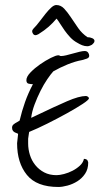

<svg xmlns="http://www.w3.org/2000/svg" viewBox="-20 -739 409 764"><path d="M331 -353Q332 -351 333 -350.5Q334 -350 334 -348Q334 -342 309 -325.5Q284 -309 247 -288.5Q210 -268 169 -247.5Q128 -227 96 -214Q96 -212 94 -201Q92 -190 92 -187V-168Q92 -145 99 -122.5Q106 -100 120.5 -82Q135 -64 156 -53Q177 -42 205 -42Q217 -42 234.5 -46.5Q252 -51 268.5 -59.5Q285 -68 298 -80Q311 -92 314 -107Q326 -106 328.5 -100Q331 -94 331 -92Q331 -66 318.5 -47.5Q306 -29 287.5 -17.5Q269 -6 248.5 -0.5Q228 5 212 5Q126 5 87 -43Q48 -91 48 -169Q48 -173 50 -187Q52 -201 52 -206Q52 -207 48 -208.5Q44 -210 39.5 -212Q35 -214 31.5 -218.5Q28 -223 28 -231Q28 -239 34 -244Q40 -249 48 -253L58 -259Q67 -297 79.5 -332.5Q92 -368 111 -404Q103 -404 94 -406Q85 -408 85 -420Q85 -434 101.5 -451Q118 -468 139.5 -483Q161 -498 182 -508.5Q203 -519 212 -519Q216 -519 217.5 -517.5Q219 -516 223 -516Q231 -516 243.5 -519Q256 -522 270 -526Q284 -530 296.5 -533Q309 -536 317 -536Q326 -536 330.5 -530Q335 -524 335 -517Q335 -509 325 -505.5Q315 -502 307 -500Q279 -495 248.5 -482.5Q218 -470 192 -455Q182 -444 168 -423.5Q154 -403 141 -377Q128 -351 117.5 -323Q107 -295 104 -270L121 -278Q198 -315 246.5 -336Q295 -357 322 -357Q327 -357 331 -353ZM346 -561Q344 -560 338.5 -557.5Q333 -555 328 -555Q317 -555 307 -559Q297 -563 289 -568Q272 -577 259.5 -590.5Q247 -604 237 -618Q227 -632 219 -645Q211 -658 205 -665Q191 -648 174 -633Q157 -618 133 -603Q125 -599 122 -599Q115 -599 111.5 -604.5Q108 -610 108 -614Q108 -620 113 -625Q125 -637 137 -653Q149 -669 161 -684Q173 -699 184 -709Q195 -719 204 -719Q222 -719 235.5 -704.5Q249 -690 262.5 -669.5Q276 -649 291 -627.5Q306 -606 328 -591Q338 -591 347 -587Q356 -583 356 -576Q356 -571 352 -567Q348 -563 346 -561Z"/></svg>

Font: Reenie Beanie
Style: Regular
Weight: 500
Designer: James Grieshaber
Foundry: James Grieshaber
Version: Version 1.000